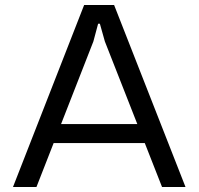

<svg xmlns="http://www.w3.org/2000/svg" viewBox="-20 -749 796 769"><path d="M32 0 317 -729H437L723 0H629L400 -583L380 -654H373L354 -583L126 0ZM180 -176 210 -252H544L575 -176Z"/></svg>

Font: Hubot Sans
Style: Regular
Weight: 400
Designer: Deni Anggara
Foundry: GitHub, Inc., Subsidiary of Microsoft Corporation
Version: Version 2.000